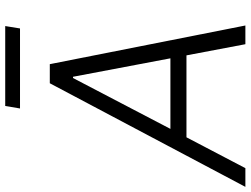

<svg xmlns="http://www.w3.org/2000/svg" viewBox="-146 -804 933 714"><g transform="rotate(-90 320.0 -446.5)"><path d="M52.2 0H-17.4L367.9 -727.3H438.9L582.7 0H513.1L471.6 -219.1H166.9ZM198.2 -278.8H460.6L392 -641H387.4ZM580.6 -893.1 571.7 -838.1H274.1L283.4 -893.1Z"/></g></svg>

Font: Inter Light  BETA
Style: Italic
Weight: 300
Italic angle: 9.39999°
Designer: Rasmus Andersson
Foundry: rsms
Version: Version 3.011;git-f93a4a705